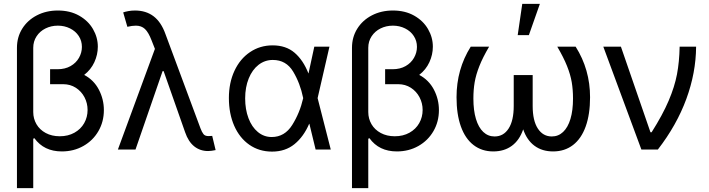

<svg xmlns="http://www.w3.org/2000/svg" viewBox="-20 -771 3656 990"><path d="M484.4 -530.3Q484.4 -489.3 466.6 -450.4Q448.7 -411.6 414.1 -384.8Q463.9 -358.4 489.7 -308.8Q515.6 -259.3 515.6 -203.1Q515.6 -143.6 487.5 -95Q459.5 -46.4 409.9 -18.3Q360.4 9.8 298.8 9.8Q206.5 9.8 157.2 -58.6L151.4 -55.7V199.2H67.4V-524.4Q67.4 -579.6 94.7 -623.3Q122.1 -667 170.2 -691.9Q218.3 -716.8 278.3 -716.8Q341.3 -716.8 387.9 -690.4Q434.6 -664.1 459.5 -621.1Q484.4 -578.1 484.4 -530.3ZM288.1 -68.4Q331.1 -68.4 363.8 -86.7Q396.5 -105 414.1 -136Q431.6 -167 431.6 -204.1Q431.6 -238.8 415.8 -269.3Q399.9 -299.8 371.1 -318.4Q342.3 -336.9 305.7 -336.9H238.3V-414.1H277.3Q315.4 -414.1 343.8 -430.2Q372.1 -446.3 387.2 -472.9Q402.3 -499.5 402.3 -529.3Q402.3 -560.5 386 -585.4Q369.6 -610.4 341.1 -624.5Q312.5 -638.7 278.3 -638.7Q243.7 -638.7 214.6 -624.3Q185.5 -609.9 168.5 -583.7Q151.4 -557.6 151.4 -524.4V-193.4Q151.4 -159.2 168 -130.6Q184.6 -102.1 215.8 -85.2Q247.1 -68.4 288.1 -68.4Z M934.6 -88.9 823.7 -404.3H818.4L678.7 0H587.9L778.8 -519L761.7 -562.5Q745.6 -604.5 727.3 -621.6Q709 -638.7 680.7 -638.7Q661.6 -638.7 636.7 -632.8L615.2 -707Q624.5 -710.4 640.9 -713.6Q657.2 -716.8 675.8 -716.8Q732.9 -716.8 772 -687Q811 -657.2 833 -595.7L1013.7 -109.4Q1021 -89.8 1029.1 -79.6Q1037.1 -69.3 1054.7 -69.3L1074.2 -70.3L1091.8 2.9Q1068.8 7.8 1052.7 7.8Q1011.7 7.8 981.4 -16.4Q951.2 -40.5 934.6 -88.9Z M1160.2 -265.6Q1160.2 -344.2 1189 -406Q1217.8 -467.8 1269.3 -502.4Q1320.8 -537.1 1385.7 -537.1Q1454.6 -537.1 1499 -499Q1543.5 -460.9 1570.3 -392.6H1570.8L1600.6 -530.3H1678.7L1617.7 -265.1L1685.5 0H1607.4L1575.2 -132.8H1574.2Q1545.9 -66.4 1498.5 -27.8Q1451.2 10.7 1382.8 10.7Q1316.4 10.7 1265.9 -24.4Q1215.3 -59.6 1187.7 -122.3Q1160.2 -185.1 1160.2 -265.6ZM1380.9 -64.5Q1447.8 -64.5 1486.8 -126.7Q1525.9 -189 1543 -263.7L1543.5 -265.1L1543 -266.6Q1527.8 -341.3 1491.7 -401.6Q1455.6 -461.9 1386.7 -461.9Q1345.7 -461.9 1313.2 -436.8Q1280.8 -411.6 1262.5 -366.5Q1244.1 -321.3 1244.1 -263.7Q1244.1 -207 1261.2 -161.6Q1278.3 -116.2 1309.6 -90.3Q1340.8 -64.5 1380.9 -64.5Z M2211.9 -530.3Q2211.9 -489.3 2194.1 -450.4Q2176.3 -411.6 2141.6 -384.8Q2191.4 -358.4 2217.3 -308.8Q2243.2 -259.3 2243.2 -203.1Q2243.2 -143.6 2215.1 -95Q2187 -46.4 2137.5 -18.3Q2087.9 9.8 2026.4 9.8Q1934.1 9.8 1884.8 -58.6L1878.9 -55.7V199.2H1794.9V-524.4Q1794.9 -579.6 1822.3 -623.3Q1849.6 -667 1897.7 -691.9Q1945.8 -716.8 2005.9 -716.8Q2068.8 -716.8 2115.5 -690.4Q2162.1 -664.1 2187 -621.1Q2211.9 -578.1 2211.9 -530.3ZM2015.6 -68.4Q2058.6 -68.4 2091.3 -86.7Q2124 -105 2141.6 -136Q2159.2 -167 2159.2 -204.1Q2159.2 -238.8 2143.3 -269.3Q2127.4 -299.8 2098.6 -318.4Q2069.8 -336.9 2033.2 -336.9H1965.8V-414.1H2004.9Q2043 -414.1 2071.3 -430.2Q2099.6 -446.3 2114.7 -472.9Q2129.9 -499.5 2129.9 -529.3Q2129.9 -560.5 2113.5 -585.4Q2097.2 -610.4 2068.6 -624.5Q2040 -638.7 2005.9 -638.7Q1971.2 -638.7 1942.1 -624.3Q1913.1 -609.9 1896 -583.7Q1878.9 -557.6 1878.9 -524.4V-193.4Q1878.9 -159.2 1895.5 -130.6Q1912.1 -102.1 1943.4 -85.2Q1974.6 -68.4 2015.6 -68.4Z M2420.9 -262.7Q2420.9 -201.7 2434.1 -157.7Q2447.3 -113.8 2471.9 -90.6Q2496.6 -67.4 2530.3 -67.4Q2576.2 -67.4 2602.5 -108.2Q2628.9 -148.9 2628.9 -224.6V-383.8H2726.6V-224.6Q2726.6 -148.9 2753.2 -108.2Q2779.8 -67.4 2825.2 -67.4Q2858.9 -67.4 2883.5 -90.6Q2908.2 -113.8 2921.4 -157.7Q2934.6 -201.7 2934.6 -262.7Q2934.6 -308.6 2928 -347.4Q2921.4 -386.2 2903.8 -430.4Q2886.2 -474.6 2853.5 -530.3H2948.2Q3022.5 -412.6 3022.5 -269.5Q3022.5 -181.6 3000 -118.9Q2977.5 -56.2 2934.6 -23.2Q2891.6 9.8 2832 9.8Q2775.4 9.8 2736.1 -19.3Q2696.8 -48.3 2677.7 -104Q2658.7 -48.3 2619.4 -19.3Q2580.1 9.8 2523.4 9.8Q2464.4 9.8 2421.6 -23.2Q2378.9 -56.2 2356.4 -118.9Q2334 -181.6 2334 -269.5Q2334 -414.1 2407.2 -530.3H2502Q2469.2 -474.6 2451.7 -430.2Q2434.1 -385.7 2427.5 -346.9Q2420.9 -308.1 2420.9 -262.7ZM2672.9 -751H2763.7L2707 -589.8H2649.4Z M3090.8 -530.3H3181.6L3334 -88.9H3339.8Q3397 -179.2 3427.7 -251.5Q3458.5 -323.7 3470.7 -387.9Q3482.9 -452.1 3484.4 -530.3H3569.3Q3568.4 -395.5 3518.8 -260.5Q3469.2 -125.5 3372.1 0H3287.1Z"/></svg>

Font: Pretendard
Style: Regular
Weight: 400
Designer: Base glyphs from Inter by Rasmus Andersson; Hangeul glyphs from Noto Sans CJK(Source Han Sans) by Jang Soo-young and Kan
Foundry: Kil Hyung-jin
Version: Version 1.309